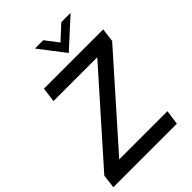

<svg xmlns="http://www.w3.org/2000/svg" viewBox="-261 -1014 1127 1127"><g transform="rotate(-45 302.5 -450.5)"><path d="M-4 0 6 -85 496 -637 507 -606H105L117 -697H609L598 -612L119 -72L107 -91H536L523 0ZM368 -742 246 -901H315L377 -820L465 -901H542Z"/></g></svg>

Font: Hanken Grotesk Medium
Style: Italic
Weight: 500
Italic angle: -8°
Designer: Alfredo Marco Pradil
Foundry: Hanken Design Co.
Version: Version 3.013